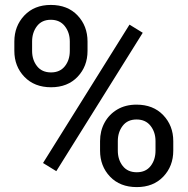

<svg xmlns="http://www.w3.org/2000/svg" viewBox="-20 -741 753 771"><path d="M185.1 -390.6Q118.2 -390.6 77.9 -432.6Q37.6 -474.6 37.6 -536.6V-574.2Q37.6 -636.2 77.6 -678.7Q117.7 -721.2 184.1 -721.2Q251.5 -721.2 291.5 -679Q331.5 -636.7 331.5 -574.2V-536.6Q331.5 -474.6 291.5 -432.6Q251.5 -390.6 185.1 -390.6ZM185.1 -450.2Q220.7 -450.2 240.5 -475.1Q260.3 -500 260.3 -536.6V-574.2Q260.3 -610.4 240.2 -636Q220.2 -661.6 184.1 -661.6Q147.9 -661.6 128.4 -636Q108.9 -610.4 108.9 -574.2V-536.6Q108.9 -500.5 128.7 -475.3Q148.4 -450.2 185.1 -450.2ZM206.1 -53.7 152.8 -86.4 500 -642.1 553.2 -609.4ZM529.3 10.3Q461.9 10.3 421.9 -31.7Q381.8 -73.7 381.8 -136.2V-174.3Q381.8 -215.3 399.9 -248.5Q418 -281.7 450.9 -301.3Q483.9 -320.8 528.3 -320.8Q595.2 -320.8 635.5 -278.6Q675.8 -236.3 675.8 -174.3V-136.2Q675.8 -73.7 635.7 -31.7Q595.7 10.3 529.3 10.3ZM529.3 -49.3Q565.4 -49.3 585 -74.5Q604.5 -99.6 604.5 -136.2V-174.3Q604.5 -210.4 584.5 -235.8Q564.5 -261.2 528.3 -261.2Q492.2 -261.2 472.7 -235.8Q453.1 -210.4 453.1 -174.3V-136.2Q453.1 -99.6 472.9 -74.5Q492.7 -49.3 529.3 -49.3Z"/></svg>

Font: Roboto Slab
Style: Regular
Weight: 400
Designer: Google
Version: Version 2.000; ttfautohint (v1.8.1.43-b0c9)